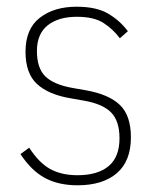

<svg xmlns="http://www.w3.org/2000/svg" viewBox="-20 -540 462 572"><path d="M211 12Q154 12 113.5 -10Q73 -32 41 -81L67 -100Q96 -55 129.5 -36.5Q163 -18 211 -18Q271 -18 303.5 -45Q336 -72 336 -128Q336 -179 311.5 -204.5Q287 -230 231 -240L191 -247Q125 -258 90.5 -289.5Q56 -321 56 -386Q56 -454 98.5 -487Q141 -520 208 -520Q267 -520 302 -499.5Q337 -479 361 -447L337 -426Q317 -453 288.5 -471.5Q260 -490 209 -490Q154 -490 122 -464.5Q90 -439 90 -388Q90 -337 115 -312.5Q140 -288 196 -278L236 -271Q304 -259 337 -227.5Q370 -196 370 -131Q370 -60 328 -24Q286 12 211 12Z"/></svg>

Font: IBM Plex Sans Condensed ExtraLight
Style: Regular
Weight: 200
Width: 3
Designer: Mike Abbink, Paul van der Laan, Pieter van Rosmalen
Foundry: Bold Monday
Version: Version 1.3